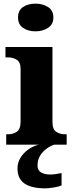

<svg xmlns="http://www.w3.org/2000/svg" viewBox="-20 -794 405 1054"><path d="M175 -622Q134 -622 106.5 -641Q79 -660 79 -698Q79 -737 106.5 -755.5Q134 -774 175 -774Q214 -774 243.5 -755.5Q273 -737 273 -698Q273 -660 243.5 -641Q214 -622 175 -622ZM14 0V-57H26Q52 -57 72.5 -71Q93 -85 93 -127V-415Q93 -453 72 -466Q51 -479 26 -479H10V-536H268V-125Q268 -84 288.5 -70.5Q309 -57 335 -57H346V0ZM230 240Q153 240 114.5 213.5Q76 187 76 130Q76 99 92.5 72Q109 45 136 26Q163 7 194 0H279Q258 6 236.5 21.5Q215 37 200.5 60Q186 83 186 115Q186 141 205.5 152.5Q225 164 255 164Q268 164 284 162Q300 160 318 156V224Q302 231 273.5 235.5Q245 240 230 240Z"/></svg>

Font: Noto Serif Tamil ExtraBold
Style: Regular
Weight: 800
Designer: Indian Type Foundry, Tom Grace, and the Monotype Design Team
Foundry: Monotype Imaging Inc.
Version: Version 2.004; ttfautohint (v1.8.4.7-5d5b)